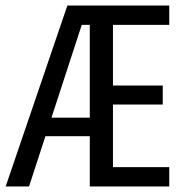

<svg xmlns="http://www.w3.org/2000/svg" viewBox="-27 -675 661 695"><path d="M78.1 0H-6.5L216.9 -655H285.7L282.3 -626ZM108.5 -182 134.8 -249.1H323V-182ZM240.3 -585.1V-655H324.2V-585.1ZM298 -655H381.9V0H298ZM309.5 -585.1V-655H585.7V-585.1ZM309.5 0V-69.9H585.7V0ZM309.5 -296.7V-365.4H562.1V-296.7Z"/></svg>

Font: Intel One Mono Light
Style: Regular
Weight: 300
Monospace: yes
Designer: Fred Shallcrass
Foundry: Frere-Jones Type LLC
Version: Version 1.004